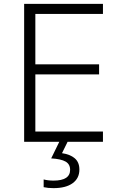

<svg xmlns="http://www.w3.org/2000/svg" viewBox="-20 -734 640 994"><path d="M163 -662V-401H493V-349H163V-53H513V0H330L301 59Q343 65 367 85.5Q391 106 391 144Q391 189 356 214.5Q321 240 257 240Q228 240 206 235V195Q229 201 257 201Q343 201 343 145Q343 116 319.5 102.5Q296 89 245 86L287 0H105V-714H513V-662Z"/></svg>

Font: Noto Sans Mono UI Light
Style: Regular
Weight: 300
Monospace: yes
Designer: Monotype Design team
Foundry: Monotype Imaging Inc.
Version: Version 1.000